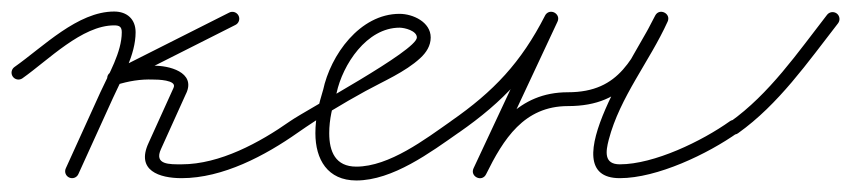

<svg xmlns="http://www.w3.org/2000/svg" viewBox="-32 -297 1476 333"><path d="M6.9 -161.2C6.9 -161.2 6.9 -161.2 6.9 -161.2C51.9 -192.9 110.2 -253 166 -253C175.3 -253 179.2 -250.4 179.2 -241C179.2 -206.5 156.3 -168.2 142.1 -137C122.1 -93 102.1 -49 82.1 -5C79.3 1.1 82 8.2 88 10.9C94.1 13.7 101.2 11 103.9 5C103.9 5 103.9 5 103.9 5C123.9 -39 143.9 -83 163.9 -127C179.7 -161.8 203.2 -202.3 203.2 -241C203.2 -263.7 188.4 -277 166 -277C102.7 -277 43.1 -216 -6.9 -180.8C-12.3 -177 -13.6 -169.5 -9.8 -164.1C-6 -158.7 1.5 -157.4 6.9 -161.2ZM365.6 -275.2C365.6 -275.2 365.6 -275.2 365.6 -275.2C297.3 -240.8 228.9 -206.3 160.6 -171.9C154 -168.6 152.8 -161.9 154.9 -156.7C157 -151.4 162.6 -147.5 169.6 -149.7C190.7 -156.3 211.4 -159.9 233.5 -159C233.5 -159 233.7 -159 233.9 -159C234.1 -159 234.3 -159 234.3 -159C239.8 -159.1 275.4 -158.5 269.1 -145.1C269.1 -145.1 269.1 -145 269.1 -145C269.1 -145 269.1 -144.9 269.1 -144.9C254.6 -112.9 240.1 -80.9 225.6 -48.9C225.6 -48.9 225.7 -49 225.7 -49C225.7 -49 225.7 -49.1 225.7 -49.1C203.3 -1 244.7 12 283 12C354.5 12 428 -27.1 484.9 -67.2C490.3 -71 491.6 -78.5 487.8 -83.9C484 -89.3 476.5 -90.6 471.1 -86.8C418.5 -49.8 349.3 -12 283 -12C262.6 -12 234.3 -10.8 247.4 -38.9C247.4 -38.9 247.5 -39 247.5 -39C247.5 -39 247.5 -39.1 247.5 -39.1C262 -71.1 276.5 -103.1 290.9 -135.1C290.9 -135.1 290.9 -135 290.9 -135C290.9 -135 290.9 -134.9 290.9 -134.9C308.3 -172.2 259.9 -183.7 233.7 -183C233.7 -183 233.9 -183 234.1 -183C234.3 -183 234.5 -183 234.5 -183C209.6 -183.9 186.1 -180 162.4 -172.6C155.4 -170.4 154.4 -163.2 156.7 -157.4C159.1 -151.6 164.8 -147.1 171.4 -150.4C239.7 -184.9 308.1 -219.3 376.4 -253.8C382.3 -256.7 384.7 -264 381.7 -269.9C378.7 -275.8 371.5 -278.2 365.6 -275.2Z M484.9 -67.2C484.9 -67.2 484.9 -67.2 484.9 -67.2C522.4 -93.4 561.6 -116.9 601.8 -139C632.9 -156.1 670.7 -172 696.9 -196.2C707.2 -205.7 715 -217.5 715 -232C715 -258.8 684.1 -273 661 -273C592 -273 541.1 -201.3 528.3 -140.5C528.3 -140.5 528.3 -140.7 528.4 -141C528.5 -141.3 528.5 -141.5 528.5 -141.5C520.8 -116.2 515 -92.8 515 -66C515 -20.5 536.1 16 586 16C649.1 16 714.8 -32.8 763.9 -67.2C769.3 -71 770.6 -78.5 766.8 -83.9C763 -89.3 755.5 -90.6 750.1 -86.8C750.1 -86.8 750.1 -86.8 750.1 -86.8C706 -55.9 643.1 -8 586 -8C549.9 -8 539 -33.9 539 -66C539 -90.4 544.5 -111.5 551.5 -134.5C551.5 -134.5 551.5 -134.8 551.6 -135C551.7 -135.3 551.7 -135.5 551.7 -135.5C562.2 -184.7 603.9 -249 661 -249C669.7 -249 691 -243.7 691 -232C691 -209.2 499.6 -106.7 471.1 -86.8C465.7 -83.1 464.4 -75.6 468.2 -70.1C471.9 -64.7 479.4 -63.4 484.9 -67.2Z M763.9 -67.1C763.9 -67.1 763.9 -67.1 763.9 -67.1C841.3 -121 891.3 -174.2 934.7 -259C938.3 -266 934.5 -272.2 929.1 -274.9C923.6 -277.5 916.5 -276.7 913.1 -269.6C871.9 -181.4 830.6 -93.2 789.3 -5.1C786 2.1 789.6 8.2 795 10.8C800.4 13.4 807.4 12.4 811 5.3C841 -55.4 876.6 -113 953 -113C1055.4 -113 1082.3 -177.7 1125.6 -258.8C1129.2 -265.7 1125.5 -271.8 1120 -274.5C1114.5 -277.3 1107.3 -276.5 1104.1 -269.4C1078.6 -213.3 920.3 12 1043 12C1107.7 12 1195.5 -29.9 1248 -67.2C1253.4 -71.1 1254.6 -78.6 1250.8 -84C1246.9 -89.4 1239.4 -90.6 1234 -86.8C1185.8 -52.4 1102.5 -12 1043 -12C1015.3 -12 1018.4 -33.8 1023.8 -54.7C1043.1 -128.7 1094.6 -190.5 1125.9 -259.5C1129.1 -266.6 1125.6 -272.6 1120.3 -275.2C1115 -277.8 1108.1 -277 1104.4 -270.1C1065.7 -197.6 1044.4 -137 953 -137C866.4 -137 823.8 -74.8 789.5 -5.3C785.9 1.8 789.7 8 795.1 10.6C800.6 13.2 807.7 12.3 811.1 5.1C852.3 -83.1 893.6 -171.2 934.9 -259.4C938.2 -266.5 934.6 -272.6 929.3 -275.3C924 -277.9 916.9 -276.9 913.3 -269.9C871.7 -188.6 824.4 -138.5 750.1 -86.9C744.7 -83.1 743.4 -75.6 747.1 -70.1C750.9 -64.7 758.4 -63.4 763.9 -67.1Z M1248 -65.9C1248 -65.9 1248 -65.9 1248 -65.9C1318.4 -116 1369 -189.1 1421.5 -256.6C1425.5 -261.9 1424.6 -269.4 1419.4 -273.5C1414.1 -277.5 1406.6 -276.6 1402.5 -271.4C1402.5 -271.4 1402.5 -271.4 1402.5 -271.4C1351.5 -205.8 1302.5 -134.1 1234 -85.4C1228.6 -81.6 1227.4 -74.1 1231.2 -68.7C1235.1 -63.3 1242.5 -62 1248 -65.9Z"/></svg>

Font: FRB American Cursive Guidelines Light
Style: Italic
Weight: 300
Italic angle: -25°
Version: Version 2.0;Modular Font Editor K font №1